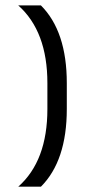

<svg xmlns="http://www.w3.org/2000/svg" viewBox="-20 -704 321 724"><path d="M48.8 0Q158.7 -97.2 158.7 -293V-390.6Q158.7 -585.9 48.8 -683.6H134.3Q231.9 -585.9 231.9 -390.6V-293Q231.9 -97.7 134.3 0Z"/></svg>

Font: Saniretro
Style: Regular
Weight: 400
Designer: Jayvee D. Enaguas (Grand Chaos)
Version: Version 1.0 - 6/10/2013